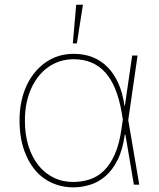

<svg xmlns="http://www.w3.org/2000/svg" viewBox="-20 -780 670 811"><path d="M62.5 0ZM291.2 11.4Q254.3 11.4 223.4 1.6Q192.5 -8.2 167.3 -25.7Q142 -43.3 122.9 -68.2Q103.7 -93 90.6 -123.6Q62.5 -186.4 62.5 -271.3Q62.5 -314.6 70.5 -351.9Q78.5 -389.2 93 -420.1Q107.6 -451 127.8 -475.1Q148.1 -499.3 172.9 -516.7Q224.8 -552.6 291.2 -552.6Q380 -552.6 435.4 -495.4Q490.8 -438.2 505.7 -333.8H507.5L538.4 -545.5H561.1L521.7 -272.7L568.2 0H545.5L509.6 -211.6H507.1Q498.2 -147 476.7 -104.4Q455.3 -61.8 425.8 -36.2Q396.3 -10.7 361.5 0.2Q326.7 11 291.2 11.4ZM291.2 -11.4Q326.3 -11.7 358.8 -22.2Q391.3 -32.7 418.1 -58.2Q445 -83.8 464.7 -127.7Q484.4 -171.5 493.6 -238.6L498.9 -275.2L494.3 -302.6Q474.8 -418.3 424.5 -474.1Q374.3 -529.8 291.2 -529.8Q259.6 -529.8 232.2 -520.8Q204.9 -511.7 182.2 -495.4Q159.4 -479 141.7 -456.1Q123.9 -433.2 111.5 -405.5Q85.2 -346.9 85.2 -271.3Q84.9 -212.7 99.8 -164.6Q114.7 -116.5 141.9 -82.2Q169 -47.9 207 -29.5Q245 -11 291.2 -11.4ZM304.7 -596.6H287.6L301.8 -759.9H330.3Z"/></svg>

Font: Linik Sans Thin
Style: Regular
Weight: 100
Designer: Fonts by Rasmus Andersson / Changes by Cristiano Sobral with parts from Marc Monis
Foundry: rsms
Version: Version 3.020; ttfautohint (v1.6)